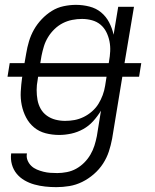

<svg xmlns="http://www.w3.org/2000/svg" viewBox="-20 -548 640 791"><path d="M212 223Q189 223 166 220.5Q143 218 121.5 212Q100 206 81 195Q62 184 48.5 167.5Q35 151 29 129.5Q23 108 26 84H91Q88 99 93.5 112.5Q99 126 109 135.5Q119 145 132 150.5Q145 156 159 159.5Q173 163 187 164Q201 165 216 165Q235 165 255.5 161Q276 157 294 147Q312 137 327 122Q342 107 352.5 89Q363 71 369 52Q375 33 379 13L396 -92Q382 -69 364 -49Q346 -29 322.5 -16Q299 -3 273.5 2.5Q248 8 224 8Q195 8 168 1Q141 -6 120.5 -23Q100 -40 87.5 -64Q75 -88 69.5 -115Q64 -142 65.5 -170.5Q67 -199 71 -228L72 -232H11L20 -288H81L88 -328Q92 -353 99.5 -378Q107 -403 120 -426Q133 -449 152 -469Q171 -489 193.5 -503Q216 -517 242 -522.5Q268 -528 293 -528Q321 -528 348.5 -521Q376 -514 396.5 -497Q417 -480 429.5 -456Q442 -432 448 -405L467 -520H532L493 -288H562L553 -232H484L442 23Q437 50 428.5 76Q420 102 404.5 126Q389 150 366.5 169.5Q344 189 318.5 201.5Q293 214 266 218.5Q239 223 212 223ZM146 -288H428L429 -294Q433 -316 434 -337Q435 -358 431 -378Q427 -398 418 -416Q409 -434 394 -446.5Q379 -459 359 -464.5Q339 -470 318 -470Q298 -470 277.5 -466Q257 -462 238.5 -452.5Q220 -443 204.5 -428Q189 -413 178 -395Q167 -377 161 -357.5Q155 -338 151 -318ZM248 -50Q268 -50 287 -53.5Q306 -57 324.5 -66Q343 -75 359 -89Q375 -103 385.5 -120Q396 -137 403 -156Q410 -175 413 -194L419 -232H137L135 -218Q131 -198 131 -177Q131 -156 134.5 -136.5Q138 -117 147.5 -100Q157 -83 173 -71.5Q189 -60 208.5 -55Q228 -50 248 -50Z"/></svg>

Font: Iosevka HT Light Extended
Style: Italic
Weight: 300
Width: 7
Italic angle: -9°
Monospace: yes
Designer: Belleve Invis
Foundry: Belleve Invis
Version: Version 32.3.0; ttfautohint (v1.8.4)